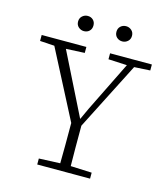

<svg xmlns="http://www.w3.org/2000/svg" viewBox="-122 -930 894 1025"><g transform="rotate(15 325.5 -418.0)"><path d="M24 -641V-674H271V-641L168 -636L338 -295H339L368 -358L505 -636L402 -641V-674H633V-641L545 -636L354 -261Q354 -190 354 -140Q354 -90 355 -38L472 -33V0H180V-33L297 -38Q298 -90 298 -139.5Q298 -189 298 -261L104 -636ZM236 -752Q219 -752 206 -763.5Q193 -775 193 -794Q193 -813 206 -824.5Q219 -836 236 -836Q254 -836 266 -824.5Q278 -813 278 -794Q278 -775 266 -763.5Q254 -752 236 -752ZM448 -752Q430 -752 417.5 -763.5Q405 -775 405 -794Q405 -813 417.5 -824.5Q430 -836 448 -836Q465 -836 478 -824.5Q491 -813 491 -794Q491 -775 478 -763.5Q465 -752 448 -752Z"/></g></svg>

Font: Source Serif 4 SmText Light
Style: Regular
Weight: 300
Designer: Frank Grießhammer
Foundry: Adobe
Version: Version 4.005;hotconv 1.1.0;makeotfexe 2.6.0